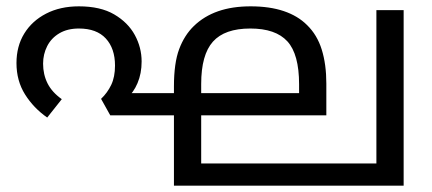

<svg xmlns="http://www.w3.org/2000/svg" viewBox="-20 -586 1365 606"><path d="M229 -566Q297 -566 340.5 -540.5Q384 -515 405.5 -475.5Q427 -436 427 -392Q427 -354 414 -323.5Q401 -293 382 -279L357 -292H556L573 -222H328L299 -274Q319 -293 331 -318Q343 -343 343 -379Q343 -433 314 -464.5Q285 -496 229 -496Q193 -496 167.5 -481Q142 -466 129 -440.5Q116 -415 116 -385Q116 -351 130 -323Q144 -295 175 -273L129 -215Q86 -245 59 -288Q32 -331 32 -387Q32 -440 56.5 -480Q81 -520 125.5 -543Q170 -566 229 -566ZM1254 -554V0H529V-313Q529 -387 545.5 -431Q562 -475 592 -504Q624 -535 668.5 -550.5Q713 -566 771 -566Q831 -566 875.5 -551Q920 -536 949 -507Q981 -476 995.5 -429.5Q1010 -383 1010 -322V-222H615V-70H1168V-554ZM770 -496Q689 -496 652 -454.5Q615 -413 615 -321V-292H924V-320Q924 -415 887 -455.5Q850 -496 770 -496Z"/></svg>

Font: malayalam25
Style: Book
Weight: 400
Designer: Jelle Bosma - Monotype Design Team
Foundry: Monotype Imaging Inc.
Version: Version 2.003